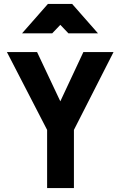

<svg xmlns="http://www.w3.org/2000/svg" viewBox="-20 -954 611 974"><path d="M355 -295 556 -690H403L286 -440L168 -690H15L219 -295V0H355ZM92 -785H245L286 -828L327 -785H477L346 -934H223Z"/></svg>

Font: TitilliumMaps29L
Style: 999 wt
Weight: 900
Designer: Campivisivi
Foundry: Accademia di Belle Arti di Urbino and students of MA course of Visual design